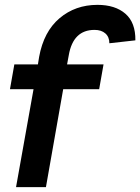

<svg xmlns="http://www.w3.org/2000/svg" viewBox="-20 -770 577 790"><path d="M46 0 118 -403H21L39 -505H136L141 -536Q160 -640 225 -695Q290 -750 381 -750Q454 -750 496 -713.5Q538 -677 537 -604L430 -592Q430 -618 413.5 -632.5Q397 -647 369 -647Q281 -647 263 -543L256 -505H406L388 -403H240L169 0Z"/></svg>

Font: Livvic SemiBold
Style: Italic
Weight: 600
Italic angle: -10°
Designer: Jacques Le Bailly, Baron von Fonthausen
Version: Version 1.001; ttfautohint (v1.8.2)